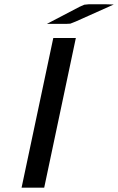

<svg xmlns="http://www.w3.org/2000/svg" viewBox="-20 -871 548 891"><path d="M80.1 0 227.1 -693.8 228 -694.8H332L185.1 0ZM197.8 -760.3 349.1 -839.4 371.1 -849.1 391.1 -851.1H473.1L507.8 -850.1L331.1 -771L306.2 -761.2L289.1 -760.3Z"/></svg>

Font: CMU Bright
Style: SemiBoldOblique
Weight: 600
Italic angle: -12°
Version: Version 0.7.0